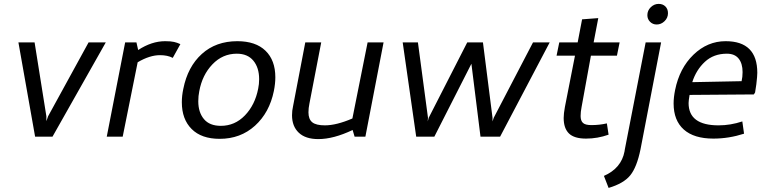

<svg xmlns="http://www.w3.org/2000/svg" viewBox="-20 -696 3914 978"><path d="M158.8 0 73.8 -480H156.2L216.2 -103.8V-78.8L225 -103.8L431.2 -480H518.8L247.5 0Z M898.8 -471.2 860 -401.2Q833.8 -415 795 -415Q742.5 -415 681.2 -378.8L605 0H523.8L617.5 -480H675L683.8 -441.2Q752.5 -486.2 821.2 -486.2Q850 -486.2 866.2 -482.5Q882.5 -478.8 898.8 -471.2Z M906.2 -175Q906.2 -208.8 913.8 -243.8Q936.2 -356.2 1008.1 -421.2Q1080 -486.2 1188.8 -486.2Q1282.5 -486.2 1332.5 -437.5Q1382.5 -388.8 1382.5 -302.5Q1382.5 -270 1375 -232.5Q1352.5 -122.5 1278.8 -55.6Q1205 11.2 1098.8 11.2Q1006.2 11.2 956.2 -38.8Q906.2 -88.8 906.2 -175ZM995 -231.2Q990 -207.5 990 -180Q990 -123.8 1018.8 -89.4Q1047.5 -55 1105 -55Q1176.2 -55 1227.5 -108.1Q1278.8 -161.2 1295 -243.8Q1300 -267.5 1300 -292.5Q1300 -351.2 1270.6 -386.9Q1241.2 -422.5 1186.2 -422.5Q1113.8 -422.5 1061.9 -368.1Q1010 -313.8 995 -231.2Z M1551.2 -123.8Q1551.2 -88.8 1570.6 -73.1Q1590 -57.5 1635 -57.5Q1693.8 -57.5 1775 -92.5L1852.5 -480H1933.8L1841.2 0H1786.2L1776.2 -33.8Q1678.8 12.5 1601.2 12.5Q1536.2 12.5 1501.9 -20Q1467.5 -52.5 1467.5 -108.8Q1467.5 -132.5 1472.5 -153.8L1535 -480H1616.2L1556.2 -168.8Q1551.2 -145 1551.2 -123.8Z M2160 -96.2 2158.8 -77.5 2163.8 -96.2 2360 -480H2440L2488.8 -96.2V-77.5L2495 -96.2L2695 -480H2780L2527.5 0H2427.5L2381.2 -371.2L2192.5 0H2100L2031.2 -480H2108.8Z M2851.2 -95Q2851.2 -117.5 2857.5 -151.2L2908.8 -412.5H2815L2828.8 -480H2922.5L2945 -597.5L3027.5 -603.8L3003.8 -480H3136.2L3122.5 -412.5H2990L2942.5 -151.2Q2937.5 -126.2 2937.5 -105Q2937.5 -81.2 2949.4 -70Q2961.2 -58.8 2992.5 -58.8Q3033.8 -58.8 3071.2 -67.5L3080 -10Q3023.8 10 2965 10Q2905 10 2878.1 -16.2Q2851.2 -42.5 2851.2 -95Z M3277.5 -618.8Q3277.5 -642.5 3295 -659.4Q3312.5 -676.2 3335 -676.2Q3356.2 -676.2 3369.4 -663.1Q3382.5 -650 3382.5 -628.8Q3382.5 -605 3365 -588.1Q3347.5 -571.2 3325 -571.2Q3305 -571.2 3291.2 -585Q3277.5 -598.8 3277.5 -618.8ZM3268.8 -480H3347.5L3242.5 65Q3223.8 156.2 3190 197.5Q3156.2 238.8 3080 261.2L3056.2 200Q3145 161.2 3161.2 75L3162.5 66.2Z M3837.5 -325Q3837.5 -308.8 3832.5 -266.2L3826.2 -225L3820 -215L3492.5 -212.5Q3487.5 -182.5 3487.5 -171.2Q3487.5 -57.5 3640 -57.5Q3701.2 -57.5 3761.2 -77.5L3770 -15Q3692.5 10 3613.8 10Q3515 10 3463.1 -36.2Q3411.2 -82.5 3411.2 -168.8Q3411.2 -200 3418.8 -237.5Q3441.2 -348.8 3512.5 -417.5Q3583.8 -486.2 3676.2 -486.2Q3837.5 -486.2 3837.5 -325ZM3762.5 -328.8Q3762.5 -372.5 3742.5 -397.5Q3722.5 -422.5 3682.5 -422.5Q3615 -422.5 3570.6 -381.2Q3526.2 -340 3506.2 -277.5L3757.5 -282.5Q3762.5 -303.8 3762.5 -328.8Z"/></svg>

Font: Cambay
Style: Italic
Weight: 400
Italic angle: -11°
Designer: Pooja Saxena
Foundry: Pooja Saxena
Version: Version 1.019;PS 001.019;hotconv 1.0.70;makeotf.lib2.5.58329